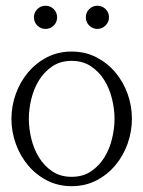

<svg xmlns="http://www.w3.org/2000/svg" viewBox="-20 -637 494 663"><path d="M375.5 -226.6Q375.5 -259.8 366.9 -295.2Q358.4 -330.6 340.3 -359.9Q322.3 -389.2 294.2 -408Q266.1 -426.8 227.5 -426.8Q188.5 -426.8 160.6 -408Q132.8 -389.2 114.7 -359.9Q96.7 -330.6 88.1 -295.2Q79.6 -259.8 79.6 -226.6Q79.6 -193.4 88.1 -158Q96.7 -122.6 114.7 -93.3Q132.8 -64 160.6 -45.2Q188.5 -26.4 227.5 -26.4Q266.1 -26.4 294.2 -45.2Q322.3 -64 340.3 -93.3Q358.4 -122.6 366.9 -158Q375.5 -193.4 375.5 -226.6ZM435.5 -227.1Q435.5 -183.1 420.7 -141.1Q405.8 -99.1 378.4 -66.4Q351.1 -33.7 312.7 -13.9Q274.4 5.9 227.5 5.9Q180.7 5.9 142.3 -13.9Q104 -33.7 76.7 -66.4Q49.3 -99.1 34.4 -140.9Q19.5 -182.6 19.5 -226.6Q19.5 -270.5 34.4 -312.3Q49.3 -354 76.7 -386.7Q104 -419.4 142.3 -439.2Q180.7 -459 227.5 -459Q274.4 -459 312.7 -439.2Q351.1 -419.4 378.4 -387Q405.8 -354.5 420.7 -312.7Q435.5 -271 435.5 -227.1ZM97.2 -577.1Q97.2 -593.8 108.9 -605.5Q120.6 -617.2 137.2 -617.2Q153.8 -617.2 165.5 -605.5Q177.2 -593.8 177.2 -577.1Q177.2 -560.5 165.5 -548.8Q153.8 -537.1 137.2 -537.1Q120.6 -537.1 108.9 -548.8Q97.2 -560.5 97.2 -577.1ZM276.4 -577.1Q276.4 -593.8 288.1 -605.5Q299.8 -617.2 316.4 -617.2Q333 -617.2 344.7 -605.5Q356.4 -593.8 356.4 -577.1Q356.4 -568.8 353.3 -561.8Q350.1 -554.7 344.5 -549.1Q338.9 -543.5 331.5 -540.3Q324.2 -537.1 316.4 -537.1Q299.8 -537.1 288.1 -548.8Q276.4 -560.5 276.4 -577.1Z"/></svg>

Font: Atsinvsda
Style: Regular
Weight: 400
Designer: Al Webster
Foundry: Al Webster and Michael Everson
Version: Version 2.000